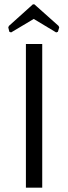

<svg xmlns="http://www.w3.org/2000/svg" viewBox="-20 -862 313 882"><path d="M138 -842 249 -743 252 -736 246 -716 238 -713 135 -775 31 -713 23 -716 18 -736 21 -743 131 -842ZM174 0H99V-660H174Z"/></svg>

Font: Quattrocento Sans
Style: Regular
Weight: 400
Designer: Pablo Impallari
Foundry: Pablo Impallari, Igino Marini, Brenda Gallo
Version: Version 2.000